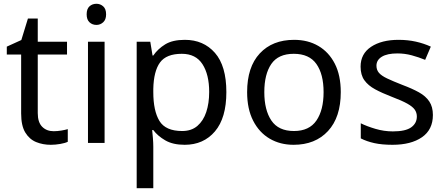

<svg xmlns="http://www.w3.org/2000/svg" viewBox="-20 -757 2358 1017"><path d="M264 -62Q284 -62 305 -65.5Q326 -69 339 -73V-6Q325 1 299 5.5Q273 10 249 10Q207 10 171.5 -4.5Q136 -19 114 -55Q92 -91 92 -156V-468H16V-510L93 -545L128 -659H180V-536H335V-468H180V-158Q180 -109 203.5 -85.5Q227 -62 264 -62Z M491 -737Q511 -737 526.5 -723.5Q542 -710 542 -681Q542 -653 526.5 -639Q511 -625 491 -625Q469 -625 454 -639Q439 -653 439 -681Q439 -710 454 -723.5Q469 -737 491 -737ZM534 -536V0H446V-536Z M959 -546Q1058 -546 1118.5 -477Q1179 -408 1179 -269Q1179 -132 1118.5 -61Q1058 10 958 10Q896 10 855.5 -13.5Q815 -37 792 -68H786Q788 -51 790 -25Q792 1 792 20V240H704V-536H776L788 -463H792Q816 -498 855 -522Q894 -546 959 -546ZM943 -472Q861 -472 827.5 -426Q794 -380 792 -286V-269Q792 -170 824.5 -116.5Q857 -63 945 -63Q994 -63 1025.5 -90Q1057 -117 1072.5 -163.5Q1088 -210 1088 -270Q1088 -362 1052.5 -417Q1017 -472 943 -472Z M1785 -269Q1785 -136 1717.5 -63Q1650 10 1535 10Q1464 10 1408.5 -22.5Q1353 -55 1321 -117.5Q1289 -180 1289 -269Q1289 -402 1356 -474Q1423 -546 1538 -546Q1611 -546 1666.5 -513.5Q1722 -481 1753.5 -419.5Q1785 -358 1785 -269ZM1380 -269Q1380 -174 1417.5 -118.5Q1455 -63 1537 -63Q1618 -63 1656 -118.5Q1694 -174 1694 -269Q1694 -364 1656 -418Q1618 -472 1536 -472Q1454 -472 1417 -418Q1380 -364 1380 -269Z M2273 -148Q2273 -70 2215 -30Q2157 10 2059 10Q2003 10 1962.5 1Q1922 -8 1891 -24V-104Q1923 -88 1968.5 -74.5Q2014 -61 2061 -61Q2128 -61 2158 -82.5Q2188 -104 2188 -140Q2188 -160 2177 -176Q2166 -192 2137.5 -208Q2109 -224 2056 -244Q2004 -264 1967 -284Q1930 -304 1910 -332Q1890 -360 1890 -404Q1890 -472 1945.5 -509Q2001 -546 2091 -546Q2140 -546 2182.5 -536.5Q2225 -527 2262 -510L2232 -440Q2198 -454 2161 -464Q2124 -474 2085 -474Q2031 -474 2002.5 -456.5Q1974 -439 1974 -409Q1974 -387 1987 -371.5Q2000 -356 2030.5 -341.5Q2061 -327 2112 -307Q2163 -288 2199 -268Q2235 -248 2254 -219.5Q2273 -191 2273 -148Z"/></svg>

Font: Noto Sans Nushu
Style: Regular
Weight: 400
Designer: Lisa Huang
Foundry: Lisa Huang
Version: Version 1.003; ttfautohint (v1.8.4.7-5d5b)